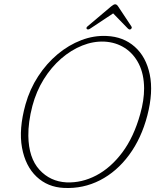

<svg xmlns="http://www.w3.org/2000/svg" viewBox="-20 -884 753 918"><path d="M490 -712Q570 -708.5 624.2 -660.5Q678.5 -612.5 696 -528.2Q713.5 -444 684.5 -332Q656 -222.5 597.2 -143Q538.5 -63.5 458.2 -22.2Q378 19 285.5 14.5Q208 11 154.8 -39.2Q101.5 -89.5 85.2 -178Q69 -266.5 102 -385Q122.5 -458 162.5 -519.2Q202.5 -580.5 255.5 -624.8Q308.5 -669 368.8 -692Q429 -715 490 -712ZM298 -12Q371 -9 440.2 -45.2Q509.5 -81.5 564.8 -155.2Q620 -229 650.5 -339Q669 -404 669 -461.5Q668.5 -529.5 643.8 -578.5Q619 -627.5 576.5 -654.8Q534 -682 479.5 -685Q426.5 -687.5 373.2 -666.2Q320 -645 272.5 -603.8Q225 -562.5 189.2 -505Q153.5 -447.5 135 -378Q124.5 -338 119.8 -302Q115 -266 115.5 -234.5Q117 -129 168.5 -72.5Q220 -16 298 -12ZM604.5 -744Q598.5 -740.5 591 -748L521 -820L412.5 -748Q401 -740 395.5 -745Q390 -750.5 398.5 -758L511 -853Q523.5 -863.5 530.5 -863.5Q538.5 -863.5 545 -853L608 -758Q613.5 -750 604.5 -744Z"/></svg>

Font: Fraunces 72pt S100 Thin
Style: Italic
Weight: 100
Italic angle: -16°
Version: Version 1.000; ttfautohint (v1.8.3)